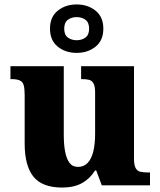

<svg xmlns="http://www.w3.org/2000/svg" viewBox="-20 -834 721 864"><path d="M260 10Q170 10 130.5 -39Q91 -88 91 -188V-406Q91 -436 86.5 -451Q82 -466 69 -472Q56 -478 31 -478H27V-536H267V-226Q267 -184 273 -152Q279 -120 292.5 -101.5Q306 -83 331 -83Q358 -83 375 -101.5Q392 -120 400 -153Q408 -186 408 -232V-418Q408 -446 400.5 -459Q393 -472 380 -475Q367 -478 349 -478H345V-536H583V-119Q583 -91 590.5 -77.5Q598 -64 612 -61Q626 -58 644 -58H655V0H438L413 -67H408Q384 -29 348 -9.5Q312 10 260 10ZM325 -596Q275 -596 240 -624Q205 -652 205 -705Q205 -758 240 -786Q275 -814 325 -814Q375 -814 410 -786Q445 -758 445 -705Q445 -652 410 -624Q375 -596 325 -596ZM325 -653Q348 -653 364.5 -665Q381 -677 381 -705Q381 -733 364.5 -745Q348 -757 325 -757Q302 -757 285.5 -745Q269 -733 269 -705Q269 -677 285.5 -665Q302 -653 325 -653Z"/></svg>

Font: Noto Rashi Hebrew ExtraBold
Style: Regular
Weight: 800
Version: Version 1.006